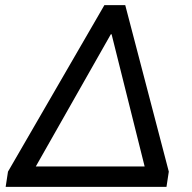

<svg xmlns="http://www.w3.org/2000/svg" viewBox="-20 -725 745 745"><path d="M2 0 11 -59 385 -705H466L635 -59L626 0ZM410 -592 99 -44 102 -79H558L550 -44L413 -592Z"/></svg>

Font: Nunito Sans 10pt Medium
Style: Italic
Weight: 500
Italic angle: -9°
Designer: Vernon Adams
Foundry: Vernon Adams
Version: Version 3.101;gftools[0.9.27]